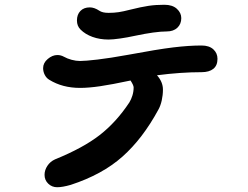

<svg xmlns="http://www.w3.org/2000/svg" viewBox="-20 -784 1040 806"><path d="M318 -660Q303 -675 303 -698Q303 -723 317.5 -738Q332 -753 357 -753Q376 -753 397 -739Q410 -730 436 -730Q459 -730 478.5 -733Q498 -736 525 -743Q573 -755 603.5 -759.5Q634 -764 670 -764Q704 -764 722.5 -747Q741 -730 741 -708Q741 -683 724.5 -667.5Q708 -652 680 -652Q632 -652 543 -633Q516 -627 485 -622.5Q454 -618 436 -618Q399 -618 368.5 -629Q338 -640 318 -660ZM893 -537Q893 -509 875.5 -495Q858 -481 826 -481Q739 -481 639 -468Q664 -440 664 -408Q664 -385 659 -362.5Q654 -340 645 -324Q579 -202 494 -126.5Q409 -51 277 -8Q242 2 220 2Q198 2 182.5 -13Q167 -28 167 -50Q167 -70 179 -88Q191 -106 211 -115Q329 -163 398.5 -217Q468 -271 523 -354Q531 -367 536 -383.5Q541 -400 541 -417Q541 -426 528 -446Q448 -429 400 -422Q352 -415 316 -415Q242 -415 187 -449Q175 -456 168 -469.5Q161 -483 161 -498Q161 -520 180.5 -536.5Q200 -553 221 -553Q235 -553 248 -546Q262 -538 280.5 -533Q299 -528 316 -528Q338 -528 389.5 -534Q441 -540 518 -554Q641 -577 707 -585Q773 -593 826 -593Q858 -593 875.5 -577Q893 -561 893 -537Z"/></svg>

Font: Tsukimi Rounded
Style: Bold
Weight: 700
Designer: Takashi Funayama
Foundry: Takashi Funayama
Version: Version 1.032; ttfautohint (v1.8.3)